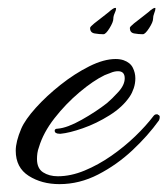

<svg xmlns="http://www.w3.org/2000/svg" viewBox="-20 -453 426 488"><path d="M131 15Q86 15 53 -6Q20 -27 20 -70Q20 -93 34 -126Q44 -149 71 -179Q98 -209 134 -237.5Q170 -266 207 -284.5Q244 -303 274 -303Q285 -303 294 -300Q311 -294 317.5 -281Q324 -268 324 -254Q324 -241 320 -229Q316 -217 310 -208Q292 -181 258.5 -160Q225 -139 190.5 -127Q156 -115 134 -113H132Q119 -113 119 -121Q119 -126 127 -126Q151 -128 187.5 -148.5Q224 -169 252 -191Q264 -201 280.5 -219Q297 -237 297 -254Q297 -272 280 -272Q271 -272 261.5 -268Q252 -264 246 -262Q217 -248 182 -218.5Q147 -189 118.5 -152.5Q90 -116 79 -79Q76 -71 75 -63.5Q74 -56 74 -49Q74 -25 89.5 -15Q105 -5 127 -5Q160 -5 195 -19.5Q230 -34 263 -57Q296 -80 323.5 -106.5Q351 -133 370 -158Q373 -162 377 -162.5Q381 -163 382 -161Q386 -160 386 -155.5Q386 -151 384 -147Q356 -108 316.5 -71Q277 -34 229.5 -9.5Q182 15 131 15ZM243 -366Q232 -366 220.5 -368Q209 -370 209 -382Q209 -385 219.5 -393.5Q230 -402 242 -411Q254 -420 256 -422Q268 -433 273 -433Q275 -433 275 -431Q275 -427 271.5 -419.5Q268 -412 268 -405Q268 -397 258.5 -381.5Q249 -366 243 -366ZM343 -366Q332 -366 321 -368Q310 -370 310 -382Q310 -385 320.5 -393.5Q331 -402 343 -411Q355 -420 357 -422Q369 -433 374 -433Q375 -433 375 -431Q375 -427 372 -419.5Q369 -412 369 -405Q369 -397 359 -381.5Q349 -366 343 -366Z"/></svg>

Font: Allura
Style: Regular
Weight: 400
Designer: Robert E. Leuschke
Foundry: Robert E. Leuschke
Version: Version 1.110